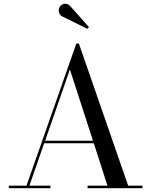

<svg xmlns="http://www.w3.org/2000/svg" viewBox="-20 -995 800 1015"><path d="M308.5 -908.5Q296 -914.5 292 -929.8Q288 -945 295 -957.5Q303 -971.5 319.5 -974.8Q336 -978 351 -963L450 -852L442 -842.5ZM26.5 -13.5H120L383.5 -765H397L657.5 -13.5H733V0H443V-13.5H548L476 -237.5H213.5L135.5 -13.5H246.5V0H26.5ZM349.5 -628 218.5 -251H471.5Z"/></svg>

Font: Bodoni* 16pt
Style: Regular
Weight: 400
Version: Version 2.3